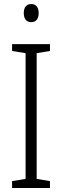

<svg xmlns="http://www.w3.org/2000/svg" viewBox="-20 -933 309 953"><path d="M135 -913C110 -913 98 -895 98 -868C98 -840 111 -823 135 -823C159 -823 172 -840 172 -868C172 -895 160 -913 135 -913ZM228 0V-34L162 -45V-669L228 -680V-714H40V-680L107 -669V-45L40 -34V0Z"/></svg>

Font: Noto Sans Myanmar Condensed Light
Style: Regular
Weight: 300
Width: 3
Designer: Monotype Design Team
Foundry: Monotype Imaging Inc.
Version: Version 2.107